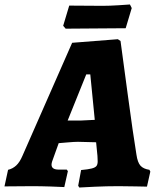

<svg xmlns="http://www.w3.org/2000/svg" viewBox="-56 -830 706 857"><path d="M611 -72 615 -64 600 3Q587 3 550 2Q513 1 473 1Q419 1 366 3.5Q313 6 298 7L293 -1L306 -71Q338 -74 353.5 -78Q369 -82 374.5 -89Q380 -96 380 -110L379 -134L373 -195L292 -197Q276 -197 247.5 -194.5Q219 -192 206 -191L183 -127Q174 -105 174 -95Q174 -73 206 -73H242L247 -66L231 5Q217 4 171 2.5Q125 1 87 1L-36 2L-20 -72Q1 -77 16.5 -91.5Q32 -106 44 -134L266 -639L470 -655L482 -647Q490 -588 514 -409.5Q538 -231 553 -140Q558 -105 571 -90.5Q584 -76 611 -72ZM305 -292Q317 -292 345 -294L367 -295L347 -498H329L246 -292ZM505 -704 369 -703 237 -702 226 -715 253 -805 402 -804Q432 -804 472 -806.5Q512 -809 524 -810L532 -794Z"/></svg>

Font: Alegreya ExtraBold
Style: Italic
Weight: 800
Italic angle: -7°
Designer: Juan Pablo del Peral
Foundry: Huerta Tipografica
Version: Version 2.007; ttfautohint (v1.6)